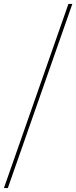

<svg xmlns="http://www.w3.org/2000/svg" viewBox="-40 -862 390 982"><path d="M310 -842H330L0 100H-20Z"/></svg>

Font: Montserrat
Style: Regular
Weight: 400
Designer: Julieta Ulanovsky
Foundry: Julieta Ulanovsky
Version: Version 8.000